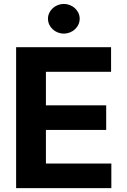

<svg xmlns="http://www.w3.org/2000/svg" viewBox="-20 -971 653 991"><path d="M63.2 -727.3V0H554.7V-126.8H217V-300.4H528.1V-427.2H217V-600.5H553.3V-727.3ZM309.3 -797.6C354.4 -797.6 391.3 -832 391.3 -874.3C391.3 -916.2 354.4 -950.6 309.3 -950.6C264.6 -950.6 227.6 -916.2 227.6 -874.3C227.6 -832 264.6 -797.6 309.3 -797.6Z"/></svg>

Font: Inter-Hewn
Style: Bold
Weight: 700
Designer: Rasmus Andersson
Foundry: rsms
Version: Version 3.012;git-f93a4a705